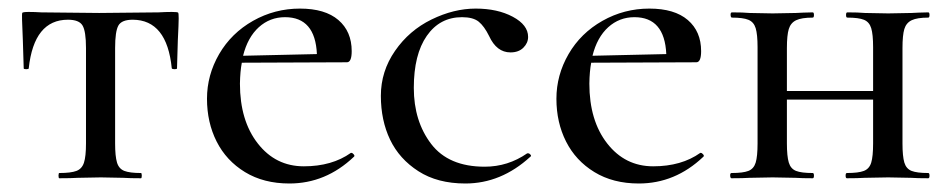

<svg xmlns="http://www.w3.org/2000/svg" viewBox="-20 -415 2213 447"><path d="M118.2 -12.2Q145 -12.2 158 -17.1Q170.9 -22 175.5 -36.4Q180.2 -50.8 180.2 -81.1V-303.2Q180.2 -342.3 172.1 -355.7Q164.1 -369.1 138.2 -369.1Q59.1 -369.1 46.9 -255.9Q46.9 -253.9 41 -253.9Q35.2 -253.9 35.2 -255.9L33.2 -320.8Q30.3 -382.8 31.7 -385Q33.2 -387.2 46.9 -387.2Q60.5 -387.2 76.2 -386.2L210.9 -384.8L349.1 -386.2Q366.2 -387.2 379.9 -387.2Q393.6 -387.2 394.8 -385.5Q396 -383.8 396 -372.1Q396 -360.4 394 -320.8L392.1 -255.9Q392.1 -253.9 386.5 -253.9Q380.9 -253.9 379.9 -255.9Q368.7 -368.7 289.1 -369.1Q263.2 -369.1 255.6 -355.5Q248 -341.8 248 -303.2V-81.1Q248 -51.3 252.4 -36.6Q256.8 -22 269.5 -17.1Q282.2 -12.2 308.1 -12.2Q310.1 -12.2 310.1 -6.1Q310.1 0 308.1 0Q282.2 0 267.1 -1L214.8 -2L161.1 -1Q146 0 118.2 0Q116.2 0 116.2 -6.1Q116.2 -12.2 118.2 -12.2Z M717.8 -289.1Q713.9 -375 643.6 -375Q608.4 -375 582.5 -351.6Q556.6 -328.1 545.9 -285.2ZM797.9 -59.1Q800.8 -59.1 803.7 -55.4Q806.6 -51.8 803.7 -49.8Q738.3 12.2 653.8 12.2Q593.8 12.2 550.3 -14.4Q506.8 -41 484.4 -85.4Q461.9 -129.9 461.9 -185.1Q461.9 -240.2 490.2 -289.1Q518.6 -337.9 569.1 -366.5Q619.6 -395 678.2 -395Q736.8 -395 767.8 -368.4Q798.8 -341.8 798.8 -295.9Q798.8 -270 787.6 -270L543 -269Q539.1 -249 538.6 -220.2Q538.6 -134.3 580.1 -81.1Q621.6 -27.8 687.3 -27.8Q752.9 -27.8 796.9 -59.1Z M1209.5 -329.1Q1209.5 -314.9 1198.5 -304Q1187.5 -293 1168.5 -293Q1136.2 -293 1118.7 -331.1Q1107.4 -354 1094.5 -364.5Q1081.5 -375 1055.7 -375Q1003.9 -375 973.6 -331.5Q943.4 -288.1 943.4 -210.4Q943.4 -132.8 983.9 -79.8Q1024.4 -26.9 1108.4 -26.9Q1162.6 -26.9 1207.5 -58.1H1209.5Q1212.4 -58.1 1215.1 -54.9Q1217.8 -51.8 1214.4 -49.8Q1146.5 12.2 1063.5 12.2Q998.5 12.2 954.1 -16.4Q909.7 -44.9 888.2 -89.8Q866.7 -134.8 866.7 -191.9Q866.7 -249 899.7 -296.6Q932.6 -344.2 984.6 -369.6Q1036.6 -395 1087.4 -395Q1138.2 -395 1173.8 -376Q1209.5 -356.9 1209.5 -329.1Z M1531.2 -289.1Q1527.3 -375 1457 -375Q1421.9 -375 1396 -351.6Q1370.1 -328.1 1359.4 -285.2ZM1611.3 -59.1Q1614.3 -59.1 1617.2 -55.4Q1620.1 -51.8 1617.2 -49.8Q1551.8 12.2 1467.3 12.2Q1407.2 12.2 1363.8 -14.4Q1320.3 -41 1297.9 -85.4Q1275.4 -129.9 1275.4 -185.1Q1275.4 -240.2 1303.7 -289.1Q1332 -337.9 1382.6 -366.5Q1433.1 -395 1491.7 -395Q1550.3 -395 1581.3 -368.4Q1612.3 -341.8 1612.3 -295.9Q1612.3 -270 1601.1 -270L1356.4 -269Q1352.5 -249 1352.1 -220.2Q1352.1 -134.3 1393.6 -81.1Q1435.1 -27.8 1500.7 -27.8Q1566.4 -27.8 1610.4 -59.1Z M2141.1 0Q2115.2 0 2101.1 -1L2047.9 -2L1992.7 -1Q1977.5 0 1951.7 0Q1948.7 0 1948.7 -6.1Q1948.7 -12.2 1951.7 -12.2Q1978.5 -12.2 1991.2 -17.1Q2003.9 -22 2008.3 -36.4Q2012.7 -50.8 2012.7 -81.1V-183.1H1812V-81.1Q1812 -51.3 1816.4 -36.6Q1820.8 -22 1833.3 -17.1Q1845.7 -12.2 1872.1 -12.2Q1875 -12.2 1875 -6.1Q1875 0 1872.1 0Q1846.2 0 1832 -1L1778.8 -2L1725.1 -1Q1710 0 1683.1 0Q1680.2 0 1679.9 -6.1Q1679.7 -12.2 1683.1 -12.2Q1710 -12.2 1722.4 -17.1Q1734.9 -22 1739.3 -36.4Q1743.7 -50.8 1743.7 -81.1V-305.2Q1743.7 -335 1739.3 -349.4Q1734.9 -363.8 1722.4 -368.9Q1710 -374 1684.1 -374Q1681.2 -374 1680.9 -380.1Q1680.7 -386.2 1684.1 -386.2Q1710 -386.2 1725.1 -384.8L1778.8 -383.8L1833 -384.8Q1847.2 -385.7 1872.1 -386.2Q1875 -386.2 1875 -380.1Q1875 -374 1872.1 -374Q1846.2 -374 1833.5 -367.9Q1820.8 -361.8 1816.4 -347.4Q1812 -333 1812 -303.2V-203.1H2012.7V-305.2Q2012.7 -335 2008.3 -349.4Q2003.9 -363.8 1991.5 -368.9Q1979 -374 1952.6 -374Q1949.7 -374 1949.7 -380.1Q1949.7 -386.2 1952.6 -386.2Q1978.5 -386.2 1993.7 -384.8L2047.9 -383.8L2102.1 -384.8Q2116.2 -385.7 2141.1 -386.2Q2144 -386.2 2144 -380.1Q2144 -374 2141.1 -374Q2115.2 -374 2102.5 -367.9Q2089.8 -361.8 2085.4 -347.4Q2081.1 -333 2081.1 -303.2V-81.1Q2081.1 -51.3 2085.4 -36.6Q2089.8 -22 2102.3 -17.1Q2114.7 -12.2 2141.1 -12.2Q2144 -12.2 2144 -6.1Q2144 0 2141.1 0Z"/></svg>

Font: Cormorant-Medium
Style: Regular
Weight: 500
Designer: Christian Thalmann (Catharsis Fonts)
Version: Version 3.000